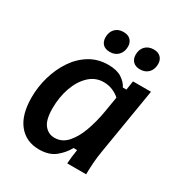

<svg xmlns="http://www.w3.org/2000/svg" viewBox="-165 -798 867 924"><g transform="rotate(30 269.0 -336.5)"><path d="M184.2 10Q111.7 10 70 -41.7Q28.3 -93.3 28.3 -190Q28.3 -249.2 45 -306.2Q61.7 -363.3 92.9 -409.6Q124.2 -455.8 169.2 -482.9Q214.2 -510 270.8 -510Q318.3 -510 345.8 -492.1Q373.3 -474.2 385 -450H405L412.5 -500H512.5L451.7 -132.5Q445.8 -100 443.3 -63.3Q440.8 -26.7 440.8 0H335.8Q336.7 -16.7 339.2 -38.3Q341.7 -60 345 -79.2H325Q307.5 -45.8 273.8 -17.9Q240 10 184.2 10ZM220.8 -75.8Q261.7 -75.8 290.8 -108.3Q320 -140.8 338.8 -192.9Q357.5 -245 367.5 -302.5L382.5 -392.5Q365.8 -407.5 342.9 -417.1Q320 -426.7 293.3 -426.7Q247.5 -426.7 213.3 -394.6Q179.2 -362.5 160.4 -309.6Q141.7 -256.7 141.7 -194.2Q141.7 -130.8 163.8 -103.3Q185.8 -75.8 220.8 -75.8ZM245 -566.7Q218.3 -566.7 205 -580.8Q191.7 -595 191.7 -618.3Q191.7 -647.5 208.8 -665.4Q225.8 -683.3 255 -683.3Q280.8 -683.3 294.6 -669.2Q308.3 -655 308.3 -632.5Q308.3 -603.3 290.8 -585Q273.3 -566.7 245 -566.7ZM412.5 -566.7Q386.7 -566.7 372.9 -580.8Q359.2 -595 359.2 -618.3Q359.2 -647.5 376.7 -665.4Q394.2 -683.3 423.3 -683.3Q448.3 -683.3 462.1 -669.2Q475.8 -655 475.8 -632.5Q475.8 -603.3 458.8 -585Q441.7 -566.7 412.5 -566.7Z"/></g></svg>

Font: Familjen Grotesk GF Medium
Style: Italic
Weight: 500
Designer: Anders Wikstroem, Jonas Baeckman, Matilda Gysing, Kristian Moeller
Foundry: Familjen STHML AB
Version: Version 2.000; Beta; Release 4; Build 6